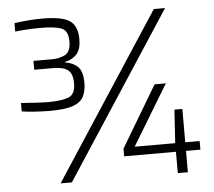

<svg xmlns="http://www.w3.org/2000/svg" viewBox="-50 -744 888 798"><g transform="rotate(-5 394.0 -344.5)"><path d="M154 -304Q128 -304 94.5 -306Q61 -308 36 -312V-347Q66 -345 97.5 -343Q129 -341 149 -341Q204 -341 233.5 -352Q263 -363 263 -409Q263 -449 244 -464.5Q225 -480 182 -480H103V-517H182Q212 -517 235.5 -529.5Q259 -542 259 -584Q259 -629 232 -640Q205 -651 144 -651Q122 -651 92.5 -649.5Q63 -648 38 -645V-680Q63 -684 96 -686.5Q129 -689 155 -689Q238 -689 269.5 -667Q301 -645 301 -590Q301 -549 283 -528.5Q265 -508 233 -501V-499Q267 -494 286.5 -474.5Q306 -455 306 -408Q306 -374 294 -350.5Q282 -327 249.5 -315.5Q217 -304 154 -304ZM171 0 620 -688H667L218 0ZM660 0V-89H444V-121L596 -376H643L491 -125H660L669 -264H702V-125H762V-89H702V0Z"/></g></svg>

Font: Saira ExtraLight
Style: Regular
Weight: 200
Designer: Hector Gatti with collaboration of the Omnibus-Type team
Foundry: Omnibus-Type
Version: Version 1.100; ttfautohint (v1.8.3)